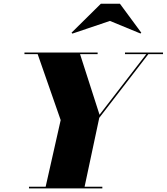

<svg xmlns="http://www.w3.org/2000/svg" viewBox="-20 -1040 920 1060"><path d="M587 -924.5 755.5 -855 760 -859.5 642 -1019.5H537L375 -859.5L379.5 -854.5ZM140 -9V0H545V-9H447L528 -389.5L799 -741H880V-750H670V-741H787.5L529.5 -406.5L422 -741H519V-750H115V-741H188L315 -377L232 -9Z"/></svg>

Font: Bodoni* 24pt Fatface
Style: Italic
Weight: 900
Italic angle: -13°
Version: Version 2.3